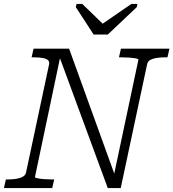

<svg xmlns="http://www.w3.org/2000/svg" viewBox="-39 -958 883 978"><path d="M438 -782H510L658 -922L661 -938H630L456 -818H504L380 -938H351L347 -922ZM-19 0 -9 -44H2Q26 -44 46 -47.5Q66 -51 79 -59Q92 -67 94 -81L211 -630Q214 -645 204.5 -652.5Q195 -660 176.5 -663Q158 -666 133 -666H122L132 -710H313L548 -60L539 -55L666 -654Q667 -658 653.5 -660.5Q640 -663 620 -664.5Q600 -666 581 -666H567L577 -710H824L814 -666H802Q766 -666 740 -658.5Q714 -651 710 -629L576 0H510L257 -687L272 -688L139 -56Q138 -53 151.5 -50Q165 -47 185 -45.5Q205 -44 223 -44H237L227 0Z"/></svg>

Font: Roboto Serif ExtraLight
Style: Italic
Weight: 250
Italic angle: -10°
Designer: Greg Gazdowicz
Foundry: Commercial Type
Version: Version 1.008